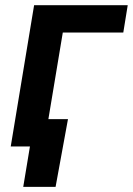

<svg xmlns="http://www.w3.org/2000/svg" viewBox="-20 -566 514 742"><path d="M473.6 -545.9 456.5 -440.4H222.7L149.4 0H21.5L111.8 -545.9ZM69.8 156.2 95.7 0H55.2L72.3 -105.5H242.7L194.8 156.2Z"/></svg>

Font: Inter Semi Bold
Style: Italic
Weight: 600
Italic angle: -9.39999°
Designer: Rasmus Andersson
Foundry: rsms
Version: Version 4.000;git-3c8e0fc